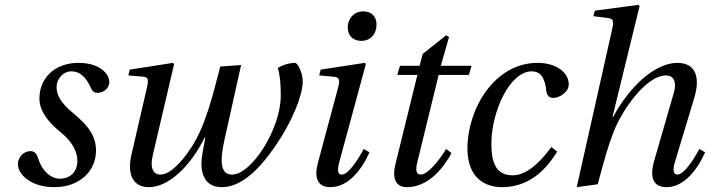

<svg xmlns="http://www.w3.org/2000/svg" viewBox="-20 -762 2936 794"><path d="M54 -83C54 -40 109 12 204 12C312 12 377 -57 377 -139C377 -194 352 -237 285 -292C225 -341 214 -374 214 -402C214 -434 239 -467 276 -467C309 -467 335 -445 356 -398C361 -386 369 -378 384 -378C404 -378 432 -393 432 -424C432 -455 394 -502 305 -502C203 -502 143 -436 143 -355C143 -303 179 -257 231 -215C274 -181 300 -137 300 -98C300 -51 270 -23 228 -23C191 -23 154 -54 138 -107C132 -126 123 -137 106 -137C76 -137 54 -110 54 -83Z M511 -450 572 -445C594 -443 595 -432 587 -397L524 -124C502 -29 539 12 595 12C678 12 767 -74 827 -194L829 -192C822 -156 813 -113 813 -85C813 -30 837 12 897 12C980 12 1055 -65 1120 -160C1186 -256 1231 -365 1232 -424C1232 -465 1209 -502 1201 -502C1177 -502 1150 -494 1129 -481C1139 -446 1141 -408 1141 -366C1141 -228 1020 -40 940 -40C895 -40 887 -86 907 -178L977 -493L891 -487C858 -361 829 -240 771 -152C730 -90 683 -40 643 -40C617 -40 598 -63 612 -121L700 -497L695 -502L516 -474Z M1418 -649C1418 -612 1443 -593 1473 -593C1512 -593 1537 -620 1537 -660C1537 -699 1511 -715 1483 -715C1440 -715 1418 -681 1418 -649ZM1294 -86C1279 -29 1292 12 1346 12C1418 12 1474 -56 1508 -132L1484 -146C1466 -111 1422 -40 1394 -40C1374 -40 1375 -63 1384 -95L1493 -497L1488 -502L1306 -474L1300 -450L1357 -445C1384 -443 1387 -434 1378 -399Z M1616 -86C1601 -29 1613 12 1663 12C1743 12 1807 -54 1847 -129L1825 -146C1802 -107 1751 -40 1720 -40C1699 -40 1699 -63 1705 -88L1794 -452H1919L1930 -490H1803L1837 -609L1825 -616L1728 -539L1715 -490H1634L1623 -452H1706Z M1913 -148C1913 -26 1986 12 2056 12C2130 12 2215 -20 2284 -135L2260 -154C2226 -108 2167 -37 2100 -37C2027 -37 2012 -97 2012 -168C2012 -298 2087 -467 2179 -467C2211 -467 2233 -447 2239 -387C2241 -369 2250 -357 2268 -357C2292 -357 2332 -380 2332 -413C2332 -464 2278 -502 2203 -502C2025 -502 1913 -312 1913 -148Z M2365 12 2452 0C2479 -102 2494 -157 2519 -220C2549 -298 2648 -450 2735 -450C2767 -450 2779 -421 2767 -380L2685 -96C2666 -30 2680 12 2737 12C2806 12 2862 -56 2896 -132L2872 -146C2854 -111 2810 -40 2782 -40C2762 -40 2762 -63 2772 -95L2851 -357C2875 -436 2862 -502 2781 -502C2686 -502 2580 -399 2516 -279H2513L2625 -737L2620 -742L2440 -718L2434 -695L2491 -688C2516 -685 2520 -678 2511 -639Z"/></svg>

Font: Heuristica
Style: Italic
Weight: 400
Italic angle: -13°
Version: Version 1.0.1